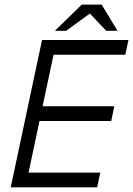

<svg xmlns="http://www.w3.org/2000/svg" viewBox="-20 -801 569 821"><path d="M159.7 -629.9H529.3L515.6 -566.9H209L162.1 -346.7H468.8L455.6 -283.7H148.9L102.1 -63H408.7L395.5 0H25.9ZM416 -781.2 415 -780.8 482.4 -669.4H434.1L364.3 -743.2L263.2 -669.4H214.8L329.1 -780.8V-781.2H415Z"/></svg>

Font: Fibel Nord
Style: Italic
Weight: 400
Designer: Peter Wiegel
Foundry: Peter Wioegel
Version: Version 000.000